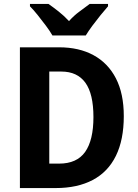

<svg xmlns="http://www.w3.org/2000/svg" viewBox="-20 -954 702 974"><path d="M608 -365Q608 -245 568 -163.5Q528 -82 450.5 -41Q373 0 263 0H81V-714H280Q381 -714 454.5 -674Q528 -634 568 -556.5Q608 -479 608 -365ZM454 -360Q454 -478 413 -534.5Q372 -591 291 -591H230V-124H280Q370 -124 412 -183.5Q454 -243 454 -360ZM246 -774Q233 -797 213 -823.5Q193 -850 172 -876.5Q151 -903 132 -922V-934H226Q249 -918 277 -896Q305 -874 330 -847Q355 -875 382.5 -895Q410 -915 435 -934H528V-922Q512 -904 490.5 -877.5Q469 -851 449 -824Q429 -797 415 -774Z"/></svg>

Font: Noto Sans Bengali SemiCondensed
Style: Bold
Weight: 700
Width: 4
Designer: Jelle Bosma - Monotype Design Team
Foundry: Monotype Imaging Inc.
Version: Version 2.003